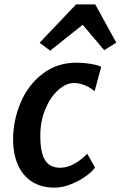

<svg xmlns="http://www.w3.org/2000/svg" viewBox="-20 -851 552 879"><path d="M230 8Q169 8 126.5 -19.2Q84 -46.5 62 -96.2Q40 -146 40 -213.5Q40 -300.5 75 -382.5Q109.5 -463.5 175.8 -513.8Q242 -564 330 -564Q350 -564 371.2 -561.8Q392.5 -559.5 411.8 -555.5Q431 -551.5 443.5 -545L413 -433.5Q401.5 -443.5 386.5 -452Q371.5 -460.5 354.2 -465.8Q337 -471 319.5 -471Q300.5 -471 281.2 -462.2Q262 -453.5 244.5 -437Q209.5 -405 187 -350Q164.5 -295 164.5 -229.5Q164.5 -152.5 186.2 -117.8Q208 -83 255.5 -83Q286.5 -83 318 -99.8Q349.5 -116.5 379.5 -147L415 -84Q401 -64 370.8 -42.8Q340.5 -21.5 303 -6.8Q265.5 8 230 8ZM209.5 -619 161.5 -655.5 328.5 -831H416L512.5 -655.5L457 -621.5L358.5 -737.5Z"/></svg>

Font: Merriweather Sans Medium
Style: Italic
Weight: 500
Italic angle: -7.5°
Designer: Eben Sorkin
Foundry: Eben Sorkin
Version: Version 2.001